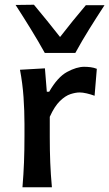

<svg xmlns="http://www.w3.org/2000/svg" viewBox="-20 -792 462 812"><path d="M75 0Q79.5 -54.5 81.5 -105.2Q83.5 -156 83.5 -218V-268Q83.5 -323.5 79.5 -381.2Q75.5 -439 64.5 -497L170 -503L178 -404H188Q223.5 -466 263.8 -487.8Q304 -509.5 336 -509.5Q349 -509.5 363 -507.8Q377 -506 389.5 -501L380 -387Q364 -393 346.8 -397Q329.5 -401 317 -401Q300 -401 278.2 -394Q256.5 -387 233.5 -364.8Q210.5 -342.5 190.5 -298V-212.5Q190.5 -155 192.5 -104.8Q194.5 -54.5 199.5 0ZM169.5 -568Q141.5 -618.5 110.2 -669.2Q79 -720 46 -771L123.5 -772Q181.5 -702.5 234 -635.5Q287.5 -704.5 343 -770H422Q389 -719.5 357.5 -669Q326 -618.5 298.5 -568Z"/></svg>

Font: Commissioner Flair Medium
Style: Regular
Weight: 500
Designer: Kostas Bartsokas
Foundry: Kostas Bartsokas
Version: Version 1.000; ttfautohint (v1.8.3)